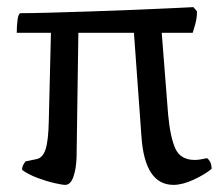

<svg xmlns="http://www.w3.org/2000/svg" viewBox="-20 -519 616 539"><path d="M163 0Q155 0 133 -5Q111 -10 85.5 -19.5Q60 -29 42 -42Q42 -50 45.5 -56.5Q49 -63 52 -66L81 -72Q100 -75 108 -100Q116 -125 117 -180L123 -427H27Q27 -448 29.5 -465Q32 -482 38 -482Q69 -482 122 -483.5Q175 -485 237 -487Q299 -489 358.5 -491.5Q418 -494 462 -496Q506 -498 523 -499L533 -487Q533 -469 528.5 -452.5Q524 -436 521 -427H434L452 -197Q458 -133 472.5 -101.5Q487 -70 527 -70Q535 -70 543 -71.5Q551 -73 561 -75Q566 -72 570 -64.5Q574 -57 574 -45Q555 -29 523.5 -14.5Q492 0 467 0Q386 0 377 -137L356 -427H200L195 -79Q194 -45 186 -22.5Q178 0 163 0Z"/></svg>

Font: Texturina 72pt
Style: Regular
Weight: 400
Designer: Guillermo Torres Carreño
Foundry: Omnibus-Type
Version: Version 1.002; ttfautohint (v1.8.3)